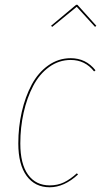

<svg xmlns="http://www.w3.org/2000/svg" viewBox="-20 -770 425 799"><path d="M197.3 -658.2 192.4 -662.6 296.9 -750H302.2L380.9 -662.6L375.5 -658.2L299.3 -741.7ZM274.4 -527.8Q337.4 -527.8 377.4 -477.5L371.6 -472.7Q334 -520.5 274.4 -520.5Q225.1 -520.5 184.6 -491.2Q144 -461.9 118.2 -412.6Q92.3 -363.3 78.4 -301.5Q64.5 -239.7 64.5 -172.9Q64.5 -87.9 96.7 -43.2Q128.9 1.5 187 1.5Q219.7 1.5 246.1 -11.2Q272.5 -23.9 299.8 -48.8L304.7 -43.9Q247.1 9.3 187 9.3Q125.5 9.3 90.8 -38.1Q56.2 -85.4 56.2 -172.9Q56.2 -241.2 70.6 -304.2Q85 -367.2 111.8 -417.5Q138.7 -467.8 180.9 -497.8Q223.1 -527.8 274.4 -527.8Z"/></svg>

Font: Fira Sans Compressed Eight
Style: Italic
Weight: 100
Width: 3
Italic angle: -8°
Designer: Carrois Corporate & Edenspiekermann AG
Foundry: Carrois Corporate GbR & Edenspiekermann AG
Version: Version 4.203;PS 004.203;hotconv 1.0.88;makeotf.lib2.5.64775